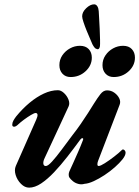

<svg xmlns="http://www.w3.org/2000/svg" viewBox="-20 -848 640 882"><path d="M113.7 14Q93.7 14 76.5 -3.3Q59.2 -20.6 52 -43.8Q44.8 -67.1 52.7 -85.7L146.2 -297.7Q153.2 -313.1 152.4 -321Q151.5 -328.9 143.5 -328.9Q137.7 -328.9 122.1 -319.7Q106.5 -310.4 90.3 -298.4Q74.2 -286.4 65.7 -278.4Q53.1 -265.7 44.7 -265.9Q36.3 -266.1 36.3 -274.8Q36.3 -284.5 41.6 -294.1Q46.9 -303.6 54.1 -313Q83.2 -348.6 115.7 -375.7Q148.3 -402.8 181.5 -418.2Q214.8 -433.6 246 -433.6Q260 -433.6 273.9 -420.7Q287.8 -407.8 294.6 -390.5Q301.5 -373.1 295 -358.8Q276 -317 248 -257.3Q220.1 -197.5 185.2 -122.1Q177.8 -107 179.1 -96.2Q180.4 -85.3 190.4 -85.3Q200.4 -85.3 219.5 -106.4Q238.7 -127.5 263.4 -160.7Q288.1 -193.8 313.6 -228.1Q332.8 -252.3 350.6 -278.2Q368.5 -304.1 384.3 -328.8Q400 -353.5 411.3 -371.8Q427.8 -398.2 441.3 -415.5Q454.9 -432.9 471.5 -432.9Q490.7 -432.9 505.7 -421.9Q520.7 -411 527.9 -396.1Q535.1 -381.1 529.6 -366.9L430.3 -108.1Q427.2 -99.8 427.4 -92.7Q427.6 -85.5 433.3 -85.5Q441.4 -85.5 461.6 -98.3Q481.8 -111.1 504.2 -128.4Q526.6 -145.6 539.9 -159Q542.6 -161.6 543.8 -161.6Q549.2 -161.6 553 -157.1Q556.9 -152.5 556.9 -146.9Q556.9 -134.2 543.2 -116.6Q529.4 -99.1 507.4 -79.7Q485.4 -60.3 460 -43.5Q434.5 -26.8 410.5 -15.8Q386.5 -4.7 368.4 -3.6Q354.3 0.7 340 -3.1Q325.6 -6.8 314.8 -15.7Q303.9 -24.5 298.1 -33.6Q295.8 -37.7 295.6 -45.2Q295.3 -52.8 298.8 -60.9Q307.1 -79.4 317.4 -101.9Q327.6 -124.4 338.9 -150.2Q350.2 -175.9 360.9 -203.8Q364.3 -212.5 359.1 -213.1Q353.9 -213.7 348.9 -206.9Q319.9 -167.1 289.3 -127.9Q258.7 -88.7 228.4 -56.7Q198.1 -24.7 169 -5.3Q139.9 14 113.7 14ZM502.2 -494.1Q479 -494.1 464.9 -509.4Q450.8 -524.7 450.8 -548.7Q450.8 -573.7 464.5 -593.9Q478.1 -614 499.6 -625.8Q521.2 -637.6 545.4 -637.6Q571.2 -637.6 585.5 -622.5Q599.9 -607.3 599.9 -583.1Q599.9 -547.2 571.2 -520.7Q542.4 -494.1 502.2 -494.1ZM304.2 -494.1Q281 -494.1 266.9 -509.4Q252.8 -524.7 252.8 -548.7Q252.8 -573.7 266.4 -593.9Q280.1 -614 301.6 -625.8Q323.1 -637.6 347.3 -637.6Q373.1 -637.6 387.5 -622.5Q401.8 -607.3 401.8 -583.1Q401.8 -547.2 373.1 -520.7Q344.4 -494.1 304.2 -494.1ZM427.9 -621.8Q419.3 -623.4 414.4 -629.4Q409.4 -635.3 404.6 -644.5Q402.3 -650.9 394.4 -668.4Q386.6 -685.8 378.2 -706.7Q369.7 -727.6 363.6 -746.1Q357.4 -764.5 357.4 -773.1Q357.4 -792.7 376 -810.4Q394.5 -828.1 412.3 -828.1Q421.3 -828.1 426.9 -819.5Q432.5 -810.9 433.5 -797.1Q433.9 -790.3 435.2 -767.3Q436.5 -744.3 437.9 -716.3Q439.2 -688.2 439.6 -665.5Q440 -642.9 439.2 -636.4Q436.7 -620.9 427.9 -621.8Z"/></svg>

Font: EB Garamond
Style: Italic
Weight: 400
Italic angle: -17.2°
Designer: Georg Duffner and Octavio Pardo
Foundry: Georg Duffner
Version: Version 1.001